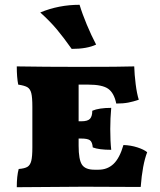

<svg xmlns="http://www.w3.org/2000/svg" viewBox="-20 -779 669 801"><path d="M594 -144Q574 -92 567 1L330 0L50 2Q50 -45 58 -74Q83 -76 94.5 -83Q106 -90 110.5 -108Q115 -126 115 -164V-333Q115 -373 110.5 -390.5Q106 -408 94.5 -415Q83 -422 56 -426Q50 -456 50 -502Q168 -500 307 -500Q487 -500 540 -502Q541 -468 546 -428Q551 -388 559 -363Q536 -355 515 -351Q494 -347 465 -347Q456 -391 431.5 -408.5Q407 -426 348 -426H308V-273H319Q346 -273 355.5 -283.5Q365 -294 365 -317Q393 -329 444 -329Q440 -285 440 -241Q440 -190 444 -154Q393 -154 367 -164Q365 -187 355 -194Q345 -201 319 -201H308V-171Q308 -113 322 -92Q336 -71 374 -71H391Q428 -71 453.5 -95Q479 -119 495 -174Q526 -173 553.5 -164Q581 -155 594 -144ZM148 -727Q225 -759 312 -759Q323 -722 342 -676.5Q361 -631 381 -593Q343 -575 279 -575Q245 -623 217 -656.5Q189 -690 148 -727Z"/></svg>

Font: Vollkorn SC Black
Style: Regular
Weight: 900
Designer: Friedrich Althausen
Foundry: Friedrich Althausen
Version: Version 4.015